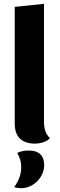

<svg xmlns="http://www.w3.org/2000/svg" viewBox="-20 -736 314 1004"><path d="M241 -14Q230 0 207.5 7.5Q185 15 163 15Q111 15 84 -11.5Q57 -38 57 -90V-700L210 -716V-100Q210 -72 217 -51Q224 -30 241 -14ZM211 128Q211 158 195 185.5Q179 213 151 230.5Q123 248 91 248Q74 248 54 243Q91 192 91 138Q91 98 70 64Q80 58 97 54.5Q114 51 129 51Q211 51 211 128Z"/></svg>

Font: Sansita
Style: Bold
Weight: 700
Designer: Pablo Cosgaya
Foundry: Omnibus-Type
Version: Version 1.006